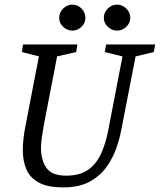

<svg xmlns="http://www.w3.org/2000/svg" viewBox="-20 -804 694 834"><path d="M255 10Q187 10 148.5 -11Q110 -32 94.5 -68.5Q79 -105 79 -152Q79 -178 82.5 -206.5Q86 -235 92 -264L149 -559L75 -578L80 -611H316L311 -578L228 -559L171 -264Q166 -236 162 -209.5Q158 -183 158 -162Q158 -109 181.5 -75Q205 -41 268 -41Q326 -41 362 -66Q398 -91 418.5 -135.5Q439 -180 450 -237L512 -559L435 -578L441 -611H654L648 -578L569 -559L506 -236Q500 -203 485.5 -161Q471 -119 443.5 -80Q416 -41 370.5 -15.5Q325 10 255 10ZM488 -671Q466 -671 448.5 -687.5Q431 -704 431 -726Q431 -750 448.5 -767Q466 -784 488 -784Q511 -784 528.5 -767Q546 -750 546 -726Q546 -704 528.5 -687.5Q511 -671 488 -671ZM294 -671Q272 -671 254.5 -687.5Q237 -704 237 -726Q237 -750 254.5 -767Q272 -784 294 -784Q317 -784 334 -767Q351 -750 351 -726Q351 -704 334 -687.5Q317 -671 294 -671Z"/></svg>

Font: Manuale
Style: Italic
Weight: 400
Italic angle: -11°
Designer: Eduardo Tunni / Pablo Cosgaya
Foundry: Eduardo Tunni / Pablo Cosgaya
Version: Version 1.002